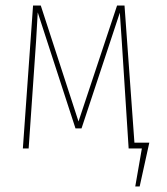

<svg xmlns="http://www.w3.org/2000/svg" viewBox="-20 -539 607 697"><path d="M522 -21 487 138H471L495 0H447L422 -390L415 -493L276 -73H254L117 -494L111 -390L84 0H63L100 -519H128L265 -98L405 -519H432L468 -21Z"/></svg>

Font: Fira Sans Extra Condensed Thin
Style: Regular
Weight: 250
Width: 1
Designer: Carrois Corporate & Edenspiekermann AG
Foundry: Carrois Corporate GbR & Edenspiekermann AG
Version: Version 4.203